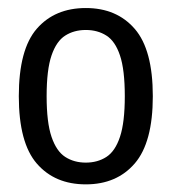

<svg xmlns="http://www.w3.org/2000/svg" viewBox="-20 -768 438 490"><path d="M199 -297.5Q120 -297.5 74 -350.5Q28 -403.5 28 -522.5Q28 -642 74 -694.8Q120 -747.5 199 -747.5Q278 -747.5 324 -694.2Q370 -641 370 -522.5Q370 -404.5 324 -351Q278 -297.5 199 -297.5ZM199 -353Q229 -353 251.5 -367.5Q274 -382 286.2 -418.8Q298.5 -455.5 298.5 -522.5Q298.5 -590 286.2 -626.5Q274 -663 251.5 -677.2Q229 -691.5 199 -691.5Q169 -691.5 146.5 -677.2Q124 -663 111.5 -626.5Q99 -590 99 -522.5Q99 -455.5 111.5 -418.8Q124 -382 146.5 -367.5Q169 -353 199 -353Z"/></svg>

Font: Encode Sans Condensed Condensed
Style: Regular
Weight: 400
Width: 3
Designer: Multiple Designers
Foundry: Impallari Type
Version: Version 3.000; ttfautohint (v1.8.3) -l 8 -r 50 -G 200 -x 14 